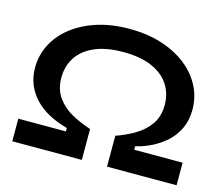

<svg xmlns="http://www.w3.org/2000/svg" viewBox="-95 -786 1062 912"><g transform="rotate(15 436.0 -330.0)"><path d="M35 0V-111H269V-128Q217 -142 176.5 -164Q136 -186 107.5 -216.5Q79 -247 64 -284.5Q49 -322 49 -366Q49 -427 76 -480Q103 -533 154 -573.5Q205 -614 276.5 -637Q348 -660 436 -660Q525 -660 596 -637Q667 -614 718 -573.5Q769 -533 796 -480Q823 -427 823 -366Q823 -314 804 -273.5Q785 -233 753 -204Q721 -175 682.5 -156Q644 -137 605 -128V-111H843V0H501V-152Q548 -168 591.5 -193.5Q635 -219 662.5 -258Q690 -297 690 -353Q690 -409 662 -452.5Q634 -496 577.5 -521Q521 -546 436 -546Q351 -546 294.5 -521Q238 -496 210 -452.5Q182 -409 182 -353Q182 -295 210.5 -255.5Q239 -216 284 -191.5Q329 -167 377 -152V0Z"/></g></svg>

Font: Syne
Style: Bold
Weight: 700
Designer: Lucas Descroix
Foundry: Bonjour Monde
Version: Version 2.200